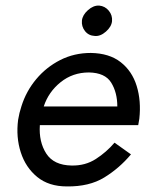

<svg xmlns="http://www.w3.org/2000/svg" viewBox="-20 -660 540 689"><path d="M274 -586Q276 -606 295.5 -623.5Q315 -641 336 -640Q357 -638 370.5 -621.5Q384 -605 382 -584Q380 -564 360 -546.5Q340 -529 320 -531Q298 -532 285 -548.5Q272 -565 274 -586ZM450 -106Q408 -56 354 -23Q300 10 220 9Q155 9 113.5 -25Q72 -59 54.5 -113.5Q37 -168 45 -230Q49 -255 57 -279Q74 -333 110 -376Q146 -419 196 -444.5Q246 -470 306 -470Q372 -469 413 -437Q454 -405 470.5 -351.5Q487 -298 480 -234Q479 -228 478 -222.5Q477 -217 476 -211H123Q119 -151 146 -109Q173 -67 237 -66Q286 -65 324 -89.5Q362 -114 391 -148ZM299 -400Q241 -400 197.5 -365Q154 -330 137 -278H401Q401 -328 379 -363.5Q357 -399 299 -400Z"/></svg>

Font: Jost*
Style: Italic
Weight: 400
Italic angle: -10°
Version: Version 3.7